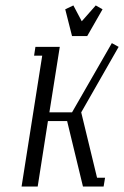

<svg xmlns="http://www.w3.org/2000/svg" viewBox="-20 -684 455 704"><path d="M59.1 0 134.8 -480H105L109.9 -512.2H199.2L161.1 -272H244.1L390.1 -525.9L415 -512.2L277.8 -272L335.9 -32.2H365.2L359.9 0H284.2L226.1 -240.2H155.8L118.2 0ZM219.2 -649.9 249 -664.1 279.8 -606 331.1 -664.1 356 -649.9 299.8 -551.8H244.1Z"/></svg>

Font: Gawaa
Style: Italic
Weight: 400
Designer: T. Christopher White
Version: Version 1.0